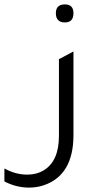

<svg xmlns="http://www.w3.org/2000/svg" viewBox="-113 -662 444 873"><path d="M182 -560Q141 -560 141 -602Q141 -642 182 -642Q221 -642 221 -602Q221 -560 182 -560ZM221 -48Q221 134 87 180Q55 191 19 191Q-39 191 -93 163V104Q-42 132 11 132Q53 132 85 113Q155 71 155 -44V-393L221 -428Z"/></svg>

Font: Tajawal
Style: Regular
Weight: 400
Designer: Boutros Fonts
Foundry: Created by Boutros International 2017
Version: Version 1.700